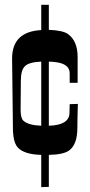

<svg xmlns="http://www.w3.org/2000/svg" viewBox="-20 -725 369 791"><path d="M300.8 -296.9Q298.8 -238.3 298.8 -201.2Q298.8 -164.1 290.5 -141.4Q282.2 -118.7 266.6 -106.4Q242.7 -87.9 181.2 -86.9V44.9L149.9 45.9V-86.9Q77.1 -88.9 51.8 -119.1Q33.2 -141.6 33.2 -199.2L29.8 -483.9Q29.8 -594.7 149.9 -601.1V-705.1H181.2V-602.1Q239.3 -599.6 259.8 -585Q299.8 -556.2 299.8 -490.2V-383.8H267.1V-422.9Q267.1 -461.4 210.9 -468.8Q195.3 -470.7 181.2 -471.2V-207Q263.2 -209.5 266.1 -256.8L267.1 -295.9ZM65.9 -394 64.9 -272Q64.9 -238.3 76.2 -228Q96.2 -209 149.9 -207V-471.2Q100.6 -469.2 83.3 -452.9Q65.9 -436.5 65.9 -394Z"/></svg>

Font: Smokum
Style: Regular
Weight: 400
Designer: Astigmatic (AOETI)
Foundry: Astigmatic (AOETI)
Version: Version 1.001